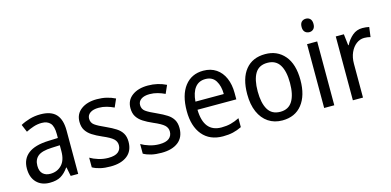

<svg xmlns="http://www.w3.org/2000/svg" viewBox="-70 -1142 3173 1557"><g transform="rotate(-15 1517.0 -364.0)"><path d="M261 -546Q350 -546 391.5 -501Q433 -456 433 -364V0H370L355 -75H352Q322 -32 286.5 -11Q251 10 193 10Q124 10 83 -32Q42 -74 42 -149Q42 -229 98.5 -273Q155 -317 269 -321L349 -324V-357Q349 -422 324.5 -449Q300 -476 253 -476Q218 -476 184.5 -465Q151 -454 120 -438L93 -502Q127 -521 170 -533.5Q213 -546 261 -546ZM281 -260Q198 -257 164 -229Q130 -201 130 -149Q130 -103 153.5 -81Q177 -59 216 -59Q274 -59 311.5 -98Q349 -137 349 -213V-263Z M895 -147Q895 -70 844 -30Q793 10 704 10Q655 10 618 1.5Q581 -7 553 -23V-104Q581 -87 621.5 -74.5Q662 -62 704 -62Q760 -62 786 -83Q812 -104 812 -140Q812 -171 788.5 -193Q765 -215 699 -243Q653 -263 620.5 -284Q588 -305 570 -333.5Q552 -362 552 -405Q552 -471 602.5 -508.5Q653 -546 735 -546Q778 -546 816 -537Q854 -528 888 -511L858 -443Q829 -457 797 -466Q765 -475 731 -475Q685 -475 659.5 -457Q634 -439 634 -409Q634 -375 660.5 -355.5Q687 -336 753 -307Q797 -287 829 -266.5Q861 -246 878 -217.5Q895 -189 895 -147Z M1323 -147Q1323 -70 1272 -30Q1221 10 1132 10Q1083 10 1046 1.5Q1009 -7 981 -23V-104Q1009 -87 1049.5 -74.5Q1090 -62 1132 -62Q1188 -62 1214 -83Q1240 -104 1240 -140Q1240 -171 1216.5 -193Q1193 -215 1127 -243Q1081 -263 1048.5 -284Q1016 -305 998 -333.5Q980 -362 980 -405Q980 -471 1030.5 -508.5Q1081 -546 1163 -546Q1206 -546 1244 -537Q1282 -528 1316 -511L1286 -443Q1257 -457 1225 -466Q1193 -475 1159 -475Q1113 -475 1087.5 -457Q1062 -439 1062 -409Q1062 -375 1088.5 -355.5Q1115 -336 1181 -307Q1225 -287 1257 -266.5Q1289 -246 1306 -217.5Q1323 -189 1323 -147Z M1628 -546Q1691 -546 1736 -515.5Q1781 -485 1804.5 -430.5Q1828 -376 1828 -306V-252H1502Q1506 -63 1654 -63Q1697 -63 1732 -72Q1767 -81 1805 -100V-25Q1768 -7 1731.5 1.5Q1695 10 1648 10Q1537 10 1476 -63Q1415 -136 1415 -264Q1415 -398 1472 -472Q1529 -546 1628 -546ZM1627 -476Q1572 -476 1540.5 -436Q1509 -396 1503 -320H1741Q1741 -387 1713.5 -431.5Q1686 -476 1627 -476Z M2371 -269Q2371 -139 2312 -64.5Q2253 10 2146 10Q2079 10 2029 -23.5Q1979 -57 1951.5 -119.5Q1924 -182 1924 -269Q1924 -402 1982.5 -474Q2041 -546 2148 -546Q2249 -546 2310 -474.5Q2371 -403 2371 -269ZM2012 -269Q2012 -171 2044.5 -116.5Q2077 -62 2148 -62Q2217 -62 2250 -116Q2283 -170 2283 -269Q2283 -367 2250 -420Q2217 -473 2147 -473Q2076 -473 2044 -420Q2012 -367 2012 -269Z M2542 -738Q2563 -738 2577 -724Q2591 -710 2591 -681Q2591 -653 2577 -639Q2563 -625 2542 -625Q2520 -625 2505.5 -639Q2491 -653 2491 -681Q2491 -710 2505 -724Q2519 -738 2542 -738ZM2583 -536V0H2498V-536Z M2964 -546Q2978 -546 2993 -544.5Q3008 -543 3021 -540L3010 -458Q2986 -465 2958 -465Q2922 -465 2891.5 -442Q2861 -419 2842.5 -378Q2824 -337 2824 -284V0H2739V-536H2807L2818 -441H2822Q2845 -486 2880.5 -516Q2916 -546 2964 -546Z"/></g></svg>

Font: Noto Sans Gurmukhi UI SemiCondensed
Style: Regular
Weight: 400
Width: 4
Designer: Jelle Bosma - Monotype Design Team
Foundry: Monotype Imaging Inc.
Version: Version 2.004; ttfautohint (v1.8.4.7-5d5b)